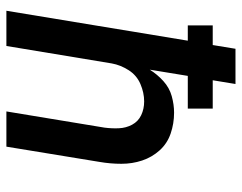

<svg xmlns="http://www.w3.org/2000/svg" viewBox="-100 -676 775 616"><g transform="rotate(90 288.0 -367.5)"><path d="M14 0H127L183 -338Q188 -366 204.5 -392Q221 -418 249 -430Q277 -442 305 -442Q329 -442 349 -432.5Q369 -423 379.5 -403.5Q390 -384 391 -361Q392 -338 389 -315L337 0H450L499 -299Q505 -334 505 -369Q505 -404 494.5 -435.5Q484 -467 462 -491.5Q440 -516 408 -527Q376 -538 341 -538Q315 -538 288 -530.5Q261 -523 239.5 -503.5Q218 -484 203 -460L223 -582H328V-662H237L249 -735H136L124 -662H61V-582H110Z"/></g></svg>

Font: Iosevka Sparkle SmBdObl
Style: Regular
Weight: 600
Italic angle: -9°
Designer: Belleve Invis
Foundry: Belleve Invis
Version: Version 4.5.0; ttfautohint (v1.8.3)